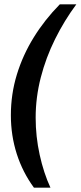

<svg xmlns="http://www.w3.org/2000/svg" viewBox="-20 -706 371 883"><path d="M136 157Q84 86 57 1.5Q30 -83 30 -176Q30 -273 57.5 -363Q85 -453 135.5 -534.5Q186 -616 255 -686H331Q276 -612 233.5 -526.5Q191 -441 167.5 -349.5Q144 -258 144 -165Q144 -78 162.5 6Q181 90 212 157Z"/></svg>

Font: Chivo Medium SemiBold
Style: Italic
Weight: 600
Italic angle: -8.05°
Version: Version 2.002